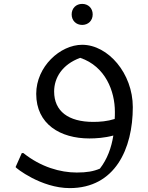

<svg xmlns="http://www.w3.org/2000/svg" viewBox="-20 -706 762 986"><path d="M402 -578C433 -578 456 -600 456 -632C456 -664 433 -686 402 -686C371 -686 348 -664 348 -632C348 -600 371 -578 402 -578ZM402 -476C289 -476 166 -364 166 -224C166 -68 290 5 439 5C473 5 518 2 562 -10C552 53 531 111 493 160C460 174 426 180 374 180C290 180 190 152 100 80H92L60 152C60 156 191 260 338 260C571 260 662 58 662 -156C662 -329 535 -476 402 -476ZM459 -80C331 -80 258 -135 258 -236C258 -306 299 -375 392 -409C522 -365 570 -237 570 -132C570 -119 570 -107 569 -95C531 -83 493 -80 459 -80Z"/></svg>

Font: Kufam Arabic Latin Roman Normal
Style: Regular
Weight: 400
Designer: Wael Morcos & Artur Schmal
Version: Version 1.200;PS 001.200;hotconv 1.0.88;makeotf.lib2.5.64775